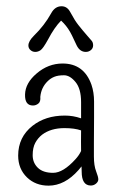

<svg xmlns="http://www.w3.org/2000/svg" viewBox="-20 -583 377 614"><path d="M239.3 -100.1Q238.8 -127 239.3 -166Q218.3 -173.3 186 -173.3Q142.6 -173.3 114.7 -152.3Q101.1 -141.6 92.8 -126.2Q84.5 -110.8 84.5 -86.7Q84.5 -62.5 101.1 -46.4Q117.7 -30.3 149.9 -30.3Q182.1 -30.3 221.7 -74.2Q232.9 -86.4 239.3 -100.1ZM270.5 10.3Q241.2 10.3 241.2 -34.2Q241.2 -37.1 240.7 -50.8Q236.3 -45.4 231 -39.1Q187 10.7 135.3 10.7Q93.8 10.7 66.4 -15.6Q38.1 -43 38.1 -85.4Q38.1 -144.5 84 -180.7Q104.5 -196.8 130.1 -205.1Q155.8 -213.4 187.5 -213.4Q213.9 -213.4 239.3 -204.6V-256.3Q239.3 -299.3 221.4 -320.8Q203.6 -342.3 184.6 -342.3Q165.5 -342.3 153.6 -337.4Q141.6 -332.5 132.3 -323.2Q111.8 -303.2 108.9 -273.4Q110.4 -257.8 102.5 -251.7Q94.7 -245.6 85.4 -245.6Q59.1 -245.6 60.1 -280.8Q61 -317.4 97.2 -348.1Q134.3 -379.9 180.2 -379.9Q248.5 -379.9 272.5 -312Q280.8 -287.6 280.8 -258.3V-208L280.3 -126V-82.5Q280.3 -53.2 287.4 -35.2Q294.4 -17.1 294.4 -9.5Q294.4 -2 287.1 4.2Q279.8 10.3 270.5 10.3ZM254.4 -417Q235.4 -417 225.1 -438Q220.2 -447.8 215.3 -458.7Q210.4 -469.7 204.1 -481Q192.4 -501.5 175.3 -517.1Q153.8 -495.1 133.8 -457Q117.7 -427.7 109.6 -422.4Q101.6 -417 92.8 -417Q84 -417 77.4 -422.9Q70.8 -428.7 70.8 -437.5Q70.8 -451.2 88.4 -468.8Q122.1 -501.5 143.6 -540.5Q155.8 -563 176.8 -563Q194.3 -563 203.9 -545.7Q213.4 -528.3 219 -519.5Q224.6 -510.7 230.7 -502.9Q236.8 -495.1 243.9 -486.6Q251 -478 259.5 -468.3Q268.1 -458.5 272.9 -452.9Q277.8 -447.3 277.8 -438Q277.8 -428.7 270.8 -422.9Q263.7 -417 254.4 -417Z"/></svg>

Font: Pompiere
Style: Regular
Weight: 400
Designer: Karolina Lach
Foundry: Sorkin Type Co.
Version: Version 1.002